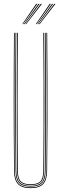

<svg xmlns="http://www.w3.org/2000/svg" viewBox="-20 -970 317 995"><path d="M138.5 5Q93.2 5 73.2 -16Q53.2 -37 52.8 -85Q51.8 -192.5 51.4 -284.6Q51 -376.8 51 -461Q51 -545.2 51.4 -628.2Q51.8 -711.2 52.5 -800H56.5Q55.8 -719.5 55.4 -625.5Q55 -531.5 55 -434.9Q55 -338.2 55.4 -248.5Q55.8 -158.8 56.5 -86.8Q57 -39.2 76 -19.1Q95 1 138.5 1Q182 1 201.1 -19.1Q220.2 -39.2 220.5 -86.8Q221.2 -158.2 221.6 -244.6Q222 -331 222 -425.2Q222 -519.5 221.6 -615Q221.2 -710.5 220.5 -800H224.5Q225.5 -684.5 225.9 -571.8Q226.2 -459 226 -339.8Q225.8 -220.5 224.2 -85Q223.8 -37 203.9 -16Q184 5 138.5 5ZM138.5 -3Q96.8 -3 78.9 -21.9Q61 -40.8 60.5 -86.5Q59.8 -158.2 59.4 -244.6Q59 -331 59 -425.2Q59 -519.5 59.4 -615Q59.8 -710.5 60.5 -800H64.5Q63.8 -719.5 63.4 -625.5Q63 -531.5 63 -434.9Q63 -338.2 63.4 -248.4Q63.8 -158.5 64.5 -86Q65 -41 82.5 -24Q100 -7 138.5 -7Q177.2 -7 194.8 -24Q212.2 -41 212.5 -86Q213.2 -157.8 213.6 -244.4Q214 -331 214 -425.2Q214 -519.5 213.6 -615Q213.2 -710.5 212.5 -800H216.5Q217.2 -719.5 217.6 -625.5Q218 -531.5 218 -435Q218 -338.5 217.6 -248.8Q217.2 -159 216.5 -86.5Q216.2 -40.8 198.2 -21.9Q180.2 -3 138.5 -3ZM138.5 -11Q102.5 -11 85.8 -26.4Q69 -41.8 68.5 -85.5Q67.8 -181.5 67.2 -301.8Q66.8 -422 67.1 -550.6Q67.5 -679.2 68.5 -800H72.5Q71.8 -719.5 71.4 -625.6Q71 -531.8 71 -435.2Q71 -338.8 71.4 -248.6Q71.8 -158.5 72.5 -85.2Q73 -43.5 88.8 -29.2Q104.5 -15 138.5 -15Q172.8 -15 188.5 -29.2Q204.2 -43.5 204.5 -85.2Q205.5 -181.2 205.9 -301.5Q206.2 -421.8 206 -550.4Q205.8 -679 204.5 -800H208.5Q209.2 -719.5 209.6 -625.5Q210 -531.5 210 -434.9Q210 -338.2 209.6 -248.2Q209.2 -158.2 208.5 -85.5Q208.2 -41.8 191.4 -26.4Q174.5 -11 138.5 -11ZM95.5 -845 167.5 -950H173.5L99.5 -845ZM103.5 -845 179.5 -950H185.5L107.5 -845ZM111.5 -845 191.5 -950H197.5L115.5 -845ZM165.5 -845 237.5 -950H243.5L169.5 -845ZM173.5 -845 249.5 -950H255.5L177.5 -845ZM181.5 -845 261.5 -950H267.5L185.5 -845Z"/></svg>

Font: Big Shoulders Inline Thin
Style: Regular
Weight: 100
Designer: Patric King
Foundry: XO Type Co
Version: Version 2.002